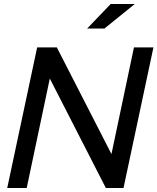

<svg xmlns="http://www.w3.org/2000/svg" viewBox="-20 -936 784 956"><path d="M165 -700H263L535 -169L647 -700H744L595 0H507L228 -545L113 0H16ZM531 -916H651L500 -794H414Z"/></svg>

Font: Red Hat Display Medium
Style: Italic
Weight: 500
Italic angle: -12°
Designer: Pentagram / MCKL
Foundry: Pentagram / MCKL
Version: Version 1.003; Red Hat Display Medium Italic